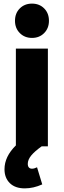

<svg xmlns="http://www.w3.org/2000/svg" viewBox="-20 -810 353 1063"><path d="M63 -694.8Q63 -736.8 89.6 -763.4Q116.2 -790 157.2 -790Q198.2 -790 224.6 -763.4Q251 -736.8 251 -694.8Q251 -653.8 224.6 -627Q198.2 -600.1 157.2 -600.1Q116.2 -600.1 89.6 -627Q63 -653.8 63 -694.8ZM67.9 -541H245.1V0H210.9Q171.9 27.8 152.8 51Q133.8 74.2 133.8 97.2Q133.8 110.4 139.9 117.2Q146 124 157.2 124Q169.4 124 185.1 116.2L213.9 210.9Q165 232.9 117.2 232.9Q64 232.9 34.4 203.9Q4.9 174.8 4.9 127Q4.9 57.1 67.9 -4.9Z"/></svg>

Font: Argentum Sans
Style: Bold
Weight: 700
Designer: Julieta Ulanovsky (Modified by Cristiano Sobral)
Foundry: Julieta Ulanovsky
Version: Version 1.000; ttfautohint (v1.5.65-e2d9)